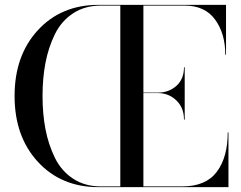

<svg xmlns="http://www.w3.org/2000/svg" viewBox="-20 -770 990 790"><path d="M737 -278Q737 -327 705.5 -357Q674 -387 630 -387H570V-3H730Q827 -3 872 -63Q917 -123 917 -225H920V0H385Q232 0 136 -104Q40 -208 40 -375Q40 -542 136 -646Q232 -750 385 -750H910V-545H907Q907 -632 865 -689.5Q823 -747 740 -747H570V-389H630Q675 -389 706 -417Q737 -445 737 -493H740V-278ZM395 -3H475V-747H395Q329 -747 280.5 -715Q232 -683 205.5 -628.5Q179 -574 167 -511Q155 -448 155 -375Q155 -302 167 -239Q179 -176 205.5 -121.5Q232 -67 280.5 -35Q329 -3 395 -3Z"/></svg>

Font: Bodoni* 72
Style: Regular
Weight: 400
Version: Version 1.003